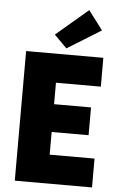

<svg xmlns="http://www.w3.org/2000/svg" viewBox="-63 -1019 655 1062"><g transform="rotate(5 264.5 -488.0)"><path d="M60.5 0V-719.7H489.3V-559.6H240.2V-440.4H445.3V-286.1H240.2V-160.2H489.3V0ZM281.2 -753.9 210.9 -824.2 388.7 -975.6 468.8 -870.1Z"/></g></svg>

Font: Reddit Sans Black
Style: Regular
Weight: 900
Version: Version 1.014